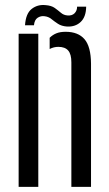

<svg xmlns="http://www.w3.org/2000/svg" viewBox="-20 -732 427 752"><path d="M259.5 0V-488Q259.5 -520 247 -534.2Q234.5 -548.5 208.5 -548.5Q190.5 -548.5 174.5 -540V-584Q186 -595.5 200.8 -601.5Q215.5 -607.5 237 -607.5Q286 -607.5 311 -578.5Q336 -549.5 336.5 -482.5V0ZM53 0V-600H130V0ZM282 -706H317.5Q317 -666 296.2 -646.2Q275.5 -626.5 243 -628Q221 -629.5 207 -638.8Q193 -648 181.2 -657.5Q169.5 -667 154 -668.5Q140 -670.5 127.5 -662.5Q115 -654.5 113 -633H78Q81 -679 104 -697Q127 -715 157.5 -712Q181 -710.5 194.5 -700.8Q208 -691 218.8 -681.8Q229.5 -672.5 244.5 -671.5Q262 -670 272 -680Q282 -690 282 -706Z"/></svg>

Font: Big Shoulders Stencil Display Medium
Style: Regular
Weight: 500
Designer: Patric King
Foundry: XO Type Co
Version: Version 1.000